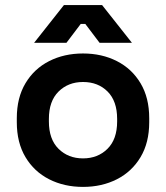

<svg xmlns="http://www.w3.org/2000/svg" viewBox="-20 -720 652 754"><path d="M306 14Q232 14 173 -16Q114 -46 80 -103Q46 -160 46 -240V-256Q46 -336 80 -393Q114 -450 173 -480Q232 -510 306 -510Q380 -510 439 -480Q498 -450 532 -393Q566 -336 566 -256V-240Q566 -160 532 -103Q498 -46 439 -16Q380 14 306 14ZM306 -98Q364 -98 402 -135.5Q440 -173 440 -243V-253Q440 -323 402.5 -360.5Q365 -398 306 -398Q248 -398 210 -360.5Q172 -323 172 -253V-243Q172 -173 210 -135.5Q248 -98 306 -98ZM114 -552 231 -700H381L498 -552H371L315 -626H297L241 -552Z"/></svg>

Font: Space Grotesk Light
Style: Bold
Weight: 700
Version: Version 2.000